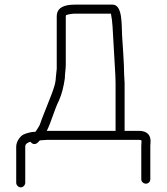

<svg xmlns="http://www.w3.org/2000/svg" viewBox="-20 -646 719 829"><path d="M89 143V-13C89 -25.4 100.6 -31 111 -34C115.7 -29.3 120 -24 128.5 -24C140 -24 145.8 -33.8 152 -40H153C162.3 -40.7 172 -41.3 182 -42H581C584.3 -42 587.3 -41.7 590 -41C590.7 -39 591 -36.7 591 -34C590.3 -26.7 590 -20.7 590 -16V128C590 138.6 599.4 147 610 147C620.6 147 629 138.6 629 128V-16C629 -20 629.3 -25.3 630 -32C632.3 -64.2 612.5 -81 581 -81H518V-289C517.3 -299.7 516.7 -311.3 516 -324C516 -372.4 509.2 -454.6 507 -496C504.7 -539.8 509.5 -626 466 -626H304C262.1 -626 225 -616.4 225 -575V-349C223.8 -338.6 222.4 -320.7 221 -311C221 -301.2 218 -284.1 215 -275C205.6 -243.7 199 -230.5 187 -199C175.1 -166.8 162.8 -140.5 152 -108C147.9 -98.3 139.8 -87.1 133 -77C114.1 -77 94.7 -71.1 81 -65C66.8 -57.9 50 -34.7 50 -13V143C50 153.3 59.4 163 69.5 163C79.6 163 89 153.3 89 143ZM264 -367V-575C264 -576.3 264.3 -578.3 265 -581H266C274.5 -584.2 292 -587 303 -587H459C462.2 -570.8 464.9 -550.2 466 -531C469.3 -472.2 474.6 -386.6 478 -322C478 -310 478.3 -298.7 479 -288V-81H182C202.4 -121.9 214.1 -171.1 235 -213C247.3 -240.7 254.9 -272.3 260 -308C260 -327.4 264 -347.2 264 -367Z"/></svg>

Font: Just Breathe
Style: Regular
Weight: 400
Foundry: Cannot Into Space Fonts
Version: Version 0.72